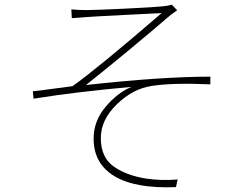

<svg xmlns="http://www.w3.org/2000/svg" viewBox="-20 -766 1040 808"><path d="M282.2 -689.5 280.3 -726.6Q304.7 -723.6 343.8 -723.6Q379.9 -723.6 503.4 -729.5Q627 -735.4 664.1 -739.3Q685.5 -741.2 703.1 -746.1L725.6 -722.7Q713.9 -714.8 698.2 -703.1Q519.5 -549.8 341.8 -408.2Q660.2 -443.4 865.2 -443.4V-411.1Q705.1 -418 618.2 -404.3Q539.1 -392.6 471.7 -327.1Q404.3 -261.7 404.3 -185.5Q404.3 -104.5 457 -66.4Q509.8 -28.3 593.8 -14.6Q659.2 -4.9 727.5 -10.7L720.7 21.5Q549.8 28.3 461.9 -24.4Q374 -77.1 374 -182.6Q374 -256.8 424.3 -316.4Q474.6 -376 533.2 -400.4Q295.9 -378.9 121.1 -350.6L118.2 -381.8Q148.4 -384.8 207.5 -393.1Q266.6 -401.4 285.2 -403.3Q394.5 -481.4 660.2 -710.9Q638.7 -710 503.9 -703.1Q369.1 -696.3 345.7 -694.3Z"/></svg>

Font: GenEi Gothic M ExtraLight
Style: Regular
Weight: 200
Designer: o_tamon (Modified); [Source Han Sans]
Ryoko NISHIZUKA  (kana & ideographs); Paul D. Hunt (Latin, Greek & Cyrillic); Wenl
Version: Version 1.1a;Original Version 1.004